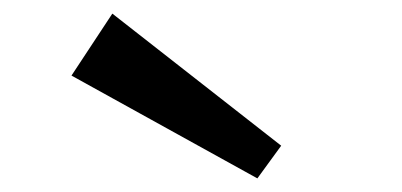

<svg xmlns="http://www.w3.org/2000/svg" viewBox="-20 -1003 591 282"><path d="M358 -741 85 -892 145 -983 393 -789Z"/></svg>

Font: BioRhyme SemiExpanded SemiBold
Style: Regular
Weight: 600
Width: 6
Designer: Aoife Mooney
Foundry: Aoife Mooney Type
Version: Version 1.600;gftools[0.9.33]